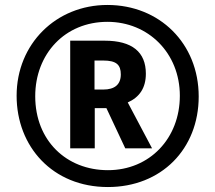

<svg xmlns="http://www.w3.org/2000/svg" viewBox="-20 -744 868 774"><path d="M415 10C630 10 781 -143 781 -355C781 -569 623 -724 413 -724C206 -724 47 -567 47 -358C47 -153 192 10 415 10ZM415 -58C248 -58 122 -177 122 -356C122 -527 242 -656 413 -656C578 -656 705 -530 705 -358C705 -187 584 -58 415 -58ZM263 -146H362V-308H409L485 -146H593L495 -331C542 -352 568 -389 568 -447C568 -534 513 -580 402 -580H263ZM396 -383H361V-500H396C449 -500 467 -483 467 -444C467 -403 442 -383 396 -383Z"/></svg>

Font: Noto Sans Gujarati Condensed ExtraBold
Style: Regular
Weight: 800
Width: 3
Designer: Jelle Bosma - Monotype Design Team, Universal Thirst
Foundry: Monotype Imaging Inc.
Version: Version 2.106